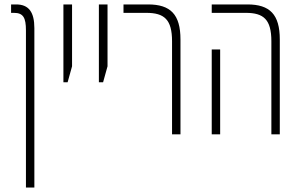

<svg xmlns="http://www.w3.org/2000/svg" viewBox="-20 -606 1350 866"><path d="M97 240H135V-479C135 -551 110 -586 53 -586H30V-548H43C85 -548 97 -526 97 -469Z M266 -235H285L305 -307V-586H266Z M426 -235H445L465 -307V-586H426Z M756 0H794V-428C794 -541 749 -586 648 -586H537V-548H640C721 -548 756 -518 756 -420Z M1204 0H1242V-428C1242 -541 1197 -586 1096 -586H935V-548H1089C1169 -548 1204 -518 1204 -420ZM935 0H973V-383H935Z"/></svg>

Font: Noto Sans Hebrew ExtraCondensed ExtraLight
Style: Regular
Weight: 200
Width: 2
Designer: Monotype Design Team
Foundry: Monotype Imaging Inc.
Version: Version 2.004